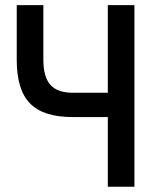

<svg xmlns="http://www.w3.org/2000/svg" viewBox="-20 -713 626 733"><path d="M258.8 -266.1H391.6V0H493.2V-693.4H391.6V-358.9H258.8C179.7 -358.9 145.5 -397 145.5 -485.8V-693.4H43.9V-485.8C43.9 -331.5 107.9 -266.1 258.8 -266.1Z"/></svg>

Font: Cascadia Code PL
Style: Regular
Weight: 400
Monospace: yes
Designer: Aaron Bell
Foundry: Saja Typeworks
Version: Version 2404.023